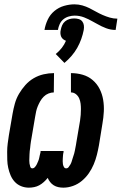

<svg xmlns="http://www.w3.org/2000/svg" viewBox="-20 -857 561 885"><path d="M272 8Q260 8 248.5 5.5Q237 3 227.5 -3Q218 -9 211 -18Q204 -27 200 -37Q192 -27 182 -18Q172 -9 161 -3Q150 3 137.5 5.5Q125 8 113 8Q94 8 77 1Q60 -6 48 -19Q36 -32 29 -48.5Q22 -65 18 -83Q14 -101 13.5 -119.5Q13 -138 13 -157Q13 -176 15.5 -195.5Q18 -215 21 -234L38 -333Q42 -356 48.5 -379.5Q55 -403 67.5 -424.5Q80 -446 97 -465Q114 -484 135.5 -496.5Q157 -509 181 -514.5Q205 -520 229 -520L228 -431Q216 -431 203.5 -426Q191 -421 181.5 -411.5Q172 -402 165.5 -390.5Q159 -379 154 -367Q149 -355 146.5 -343Q144 -331 142 -319L125 -219Q124 -212 122.5 -204.5Q121 -197 120.5 -190Q120 -183 119 -175.5Q118 -168 117 -160.5Q116 -153 116 -146Q116 -139 115.5 -131.5Q115 -124 115 -117Q115 -110 116 -103Q117 -96 119.5 -88.5Q122 -81 129 -81Q136 -81 141.5 -87.5Q147 -94 150 -100.5Q153 -107 156 -114Q159 -121 160.5 -128Q162 -135 163.5 -142Q165 -149 167 -156V-161H273V-156Q271 -149 270.5 -142Q270 -135 269.5 -128Q269 -121 269 -114Q269 -107 270 -100.5Q271 -94 274.5 -87.5Q278 -81 285 -81Q292 -81 296.5 -87Q301 -93 304.5 -99Q308 -105 310 -111.5Q312 -118 314 -124.5Q316 -131 318 -137Q320 -143 322 -149.5Q324 -156 325 -162.5Q326 -169 327.5 -175.5Q329 -182 330 -188.5Q331 -195 332 -201L349 -301Q351 -314 352 -327.5Q353 -341 353 -354Q353 -367 351.5 -379.5Q350 -392 345 -403.5Q340 -415 330 -423Q320 -431 307 -431V-520Q335 -520 361 -512.5Q387 -505 407 -488Q427 -471 439 -447.5Q451 -424 455.5 -397Q460 -370 458.5 -342Q457 -314 452 -286L436 -187Q432 -165 426.5 -143Q421 -121 412 -99.5Q403 -78 389.5 -58.5Q376 -39 357.5 -23.5Q339 -8 316.5 0Q294 8 272 8ZM185 -719Q189 -743 200 -766.5Q211 -790 231 -806.5Q251 -823 275.5 -830Q300 -837 323 -837Q342 -837 359.5 -832Q377 -827 392 -819.5Q407 -812 422 -803.5Q437 -795 453 -788Q469 -781 486 -776Q503 -771 521 -771L513 -719Q490 -719 469 -727Q448 -735 429 -746L407 -758Q388 -769 367.5 -777Q347 -785 324 -785Q311 -785 297 -781Q283 -777 272 -768Q261 -759 255 -745.5Q249 -732 247 -719ZM277 -567 237 -608Q253 -621 265 -636.5Q277 -652 284 -669Q278 -671 271.5 -676Q265 -681 262 -688Q259 -695 258.5 -703Q258 -711 260 -719Q262 -730 266.5 -740.5Q271 -751 280 -758.5Q289 -766 300 -769Q311 -772 322 -772Q333 -772 343 -769Q353 -766 359 -758.5Q365 -751 366.5 -740.5Q368 -730 366 -719Q362 -698 354.5 -677Q347 -656 336 -636.5Q325 -617 310 -599.5Q295 -582 277 -567Z"/></svg>

Font: Iosevka Curly Slab Extrabold
Style: Italic
Weight: 800
Italic angle: -9°
Monospace: yes
Designer: Belleve Invis
Foundry: Belleve Invis
Version: Version 22.1.2; ttfautohint (v1.8.4)